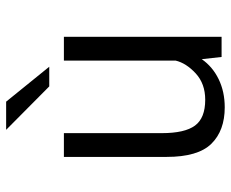

<svg xmlns="http://www.w3.org/2000/svg" viewBox="-82 -642 734 610"><g transform="rotate(-90 285.0 -337.0)"><path d="M378 -547.5H315.5L177.5 -684.5H267ZM249 10Q175 10 133.2 -32.5Q91.5 -75 91.5 -174.5V-501H167V-190Q167 -117 191 -84.5Q215 -52 273 -52Q324 -52 356.8 -82.2Q389.5 -112.5 397.5 -146V-501H473V0H409L402 -63Q378 -28.5 338.2 -9.2Q298.5 10 249 10Z"/></g></svg>

Font: League Mono Narrow Light
Style: Regular
Weight: 300
Width: 3
Designer: Tyler Finck
Foundry: The League of Moveable Type / Tyler Finck
Version: Version 2.210